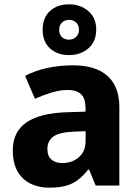

<svg xmlns="http://www.w3.org/2000/svg" viewBox="-20 -860 643 890"><path d="M320.3 -557.1Q423.1 -557.1 478.2 -508.1Q533.2 -459 533.2 -363.7V0H423.4L392.9 -74H388.9Q365.9 -45 341.4 -26.2Q316.9 -7.3 285.1 1.3Q253.3 10 207.6 10Q159.6 10 121.4 -8.7Q83.3 -27.4 61.3 -65.6Q39.3 -103.8 39.3 -162.5Q39.3 -248.5 101.3 -291.7Q163.2 -334.9 284.8 -339.5L376.5 -342.5V-358.4Q376.5 -405.2 354.9 -424.1Q333.3 -443 295.1 -443Q259.2 -443 219.8 -431.2Q180.5 -419.3 142.1 -402L96.2 -508.4Q140 -531.5 196.4 -544.3Q252.8 -557.1 320.3 -557.1ZM321.4 -249.6Q253.8 -246.9 226.7 -226.7Q199.7 -206.4 199.7 -169.6Q199.7 -136 218.7 -120.1Q237.8 -104.1 268.7 -104.1Q314.5 -104.1 345.6 -131.2Q376.8 -158.2 376.8 -207.3V-251.9ZM300.2 -604.7Q245.2 -604.7 211.4 -636Q177.7 -667.4 177.7 -722.1Q177.7 -777.5 211.4 -808.7Q245.2 -839.9 300.2 -839.9Q352.6 -839.9 389.3 -808.7Q426 -777.5 426 -723.1Q426 -667.4 389.8 -636Q353.6 -604.7 300.2 -604.7ZM300.2 -676.2Q319.8 -676.2 333 -688.9Q346.1 -701.5 346.1 -722.1Q346.1 -743.4 332.8 -755.7Q319.5 -768 300.2 -768Q280.9 -768 267.6 -755.7Q254.3 -743.4 254.3 -722.1Q254.3 -701.5 266.1 -688.9Q277.9 -676.2 300.2 -676.2Z"/></svg>

Font: Noto Sans Oriya
Style: Regular
Weight: 400
Designer: Amélie Bonet and Sol Matas
Foundry: Google LLC
Version: Version 2.006